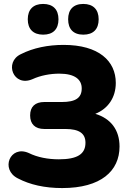

<svg xmlns="http://www.w3.org/2000/svg" viewBox="-20 -944 669 975"><path d="M296 11C493 11 587 -76 587 -200C587 -284 543 -342 464 -366C529 -392 568 -449 568 -523C568 -634 482 -716 303 -716C224 -716 149 -701 86 -669C-1 -628 48 -500 145 -542C186 -561 236 -570 281 -570C362 -570 395 -539 395 -495C395 -447 364 -426 294 -426H205C158 -426 133 -402 133 -358C133 -314 158 -289 205 -289H312C383 -289 414 -266 414 -219C414 -161 372 -135 279 -135C224 -135 170 -145 126 -167C31 -209 -20 -83 71 -38C132 -6 207 11 296 11ZM403 -768C454 -768 481 -796 481 -846C481 -896 453 -924 403 -924C353 -924 326 -896 326 -846C326 -796 353 -768 403 -768ZM199 -768C250 -768 277 -796 277 -846C277 -896 249 -924 199 -924C149 -924 121 -896 121 -846C121 -796 149 -768 199 -768Z"/></svg>

Font: SN Pro Heavy
Style: Regular
Weight: 800
Designer: Tobias Whetton
Foundry: Supernotes
Version: Version 1.001;Glyphs 3.2 (3249)